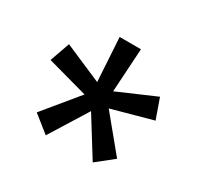

<svg xmlns="http://www.w3.org/2000/svg" viewBox="-103 -845 713 687"><g transform="rotate(30 254.0 -501.5)"><path d="M37 -525 66 -607 221 -540 210 -720H298L287 -540L442 -607L471 -525L304 -479L420 -338L351 -283L254 -439L157 -283L88 -338L204 -479Z"/></g></svg>

Font: Radio Canada Condensed
Style: Regular
Weight: 400
Width: 3
Designer: Charles Daoud, Etienne Aubert Bonn, Alexandre Saumier Demers, Jacques Le Bailly
Foundry: Radio-Canada
Version: Version 2.104; ttfautohint (v1.8.4.7-5d5b);gftools[0.9.28.de